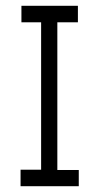

<svg xmlns="http://www.w3.org/2000/svg" viewBox="-20 -643 353 663"><path d="M51 0V-57H122V-566H54V-623H249V-566H178V-56H252V0Z"/></svg>

Font: Inconsolata ExtraCondensed Thin
Style: Regular
Weight: 100
Width: 2
Monospace: yes
Designer: Raph Levien, Cyreal, Brenton Simpson
Foundry: Raph Levien, Cyreal, Google
Version: Version 3.100; ttfautohint (v1.8.4.7-5d5b)